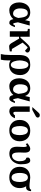

<svg xmlns="http://www.w3.org/2000/svg" viewBox="1833 -2607 994 4700"><g transform="rotate(90 2330.0 -257.0)"><path d="M602.1 -126H643.1Q641.6 -120.1 638.7 -110.8Q635.7 -101.6 626 -77.9Q616.2 -54.2 605.7 -35.9Q595.2 -17.6 578.6 -2.7Q562 12.2 544.9 12.2Q501 12.2 479.7 -11.2Q458.5 -34.7 448.2 -86.9Q364.3 12.2 229 12.2Q190.4 12.2 158.2 -2Q126 -16.1 104.2 -39.8Q82.5 -63.5 67.6 -94.7Q52.7 -126 45.9 -159.7Q39.1 -193.4 39.1 -228Q39.1 -280.8 53.2 -328.1Q67.4 -375.5 95.5 -414.8Q123.5 -454.1 170.9 -477.1Q218.3 -500 279.8 -500Q424.8 -500 473.1 -373L499 -487.8H605L525.9 -198.2Q527.8 -188.5 530.5 -175.3Q533.2 -162.1 534.7 -154.1Q536.1 -146 538.3 -135.7Q540.5 -125.5 542.2 -119.4Q543.9 -113.3 545.9 -106.4Q547.9 -99.6 549.8 -95.7Q551.8 -91.8 554.2 -88.4Q556.6 -85 559.3 -83.5Q562 -82 564.9 -82Q574.7 -82 584 -93Q593.3 -104 597.7 -115.2ZM419.9 -205.1 418 -227.1Q414.6 -258.8 411.1 -281.7Q407.7 -304.7 401.9 -331.1Q396 -357.4 387.2 -375.5Q378.4 -393.6 366.5 -408.9Q354.5 -424.3 337.2 -432.1Q319.8 -439.9 297.9 -439.9Q186 -439.9 186 -245.1Q186 -200.7 199.5 -164.1Q212.9 -127.4 241.7 -103.8Q270.5 -80.1 310.1 -80.1Q353.5 -80.1 377 -109.6Q400.4 -139.2 419.9 -205.1Z M1237.8 -46.9V0Q1164.6 16.1 1112.8 16.1Q1071.3 16.1 1035.6 -41L925.8 -226.1H878.9V0H745.6V-415Q745.6 -424.3 739.3 -430.7Q732.9 -437 723.6 -438L686.5 -440.9V-487.8H878.9V-259.8H900.9L1024.9 -397.9Q1029.8 -402.8 1047.4 -420.9Q1064.9 -439 1071.5 -445.1Q1078.1 -451.2 1093.8 -464.4Q1109.4 -477.5 1119.9 -482.4Q1130.4 -487.3 1145.8 -492.2Q1161.1 -497.1 1176.8 -497.1Q1209 -497.1 1237.3 -479Q1265.6 -460.9 1265.6 -429.2Q1265.6 -411.1 1252.2 -396Q1238.8 -380.9 1218.8 -373L1147 -439Q1123.5 -427.2 1092.8 -392.1L1022.9 -314L1178.7 -51.8Z M1567.9 -500Q1620.1 -500 1665.8 -482.9Q1711.4 -465.8 1745.1 -434.8Q1778.8 -403.8 1798.3 -357.9Q1817.9 -312 1817.9 -256.8Q1817.9 -129.4 1752.4 -56.6Q1687 16.1 1572.8 16.1Q1513.7 16.1 1458.5 -19V60.1Q1458.5 150.4 1440.4 220.2H1303.7Q1325.7 132.3 1325.7 -2V-189Q1325.7 -220.2 1326.4 -242.9Q1327.1 -265.6 1330.1 -293.7Q1333 -321.8 1337.9 -342.3Q1342.8 -362.8 1351.6 -385.5Q1360.4 -408.2 1372.8 -424.1Q1385.3 -439.9 1403.6 -455.3Q1421.9 -470.7 1445.3 -479.7Q1468.8 -488.8 1499.8 -494.4Q1530.8 -500 1567.9 -500ZM1667.5 -231Q1667.5 -456.1 1561.5 -456.1Q1534.2 -456.1 1512.9 -432.9Q1491.7 -409.7 1480.5 -374.8Q1469.2 -339.8 1463.9 -305.7Q1458.5 -271.5 1458.5 -242.2Q1458.5 -210 1464.6 -174.3Q1470.7 -138.7 1482.4 -104.2Q1494.1 -69.8 1515.9 -47.4Q1537.6 -24.9 1565.4 -24.9Q1590.8 -24.9 1610.1 -40.3Q1629.4 -55.7 1639.9 -77.9Q1650.4 -100.1 1657 -129.9Q1663.6 -159.7 1665.5 -183.3Q1667.5 -207 1667.5 -231Z M2459.5 -126H2500.5Q2499 -120.1 2496.1 -110.8Q2493.2 -101.6 2483.4 -77.9Q2473.6 -54.2 2463.1 -35.9Q2452.6 -17.6 2436 -2.7Q2419.4 12.2 2402.3 12.2Q2358.4 12.2 2337.2 -11.2Q2315.9 -34.7 2305.7 -86.9Q2221.7 12.2 2086.4 12.2Q2047.9 12.2 2015.6 -2Q1983.4 -16.1 1961.7 -39.8Q1939.9 -63.5 1925 -94.7Q1910.2 -126 1903.3 -159.7Q1896.5 -193.4 1896.5 -228Q1896.5 -280.8 1910.6 -328.1Q1924.8 -375.5 1952.9 -414.8Q1981 -454.1 2028.3 -477.1Q2075.7 -500 2137.2 -500Q2282.2 -500 2330.6 -373L2356.4 -487.8H2462.4L2383.3 -198.2Q2385.3 -188.5 2387.9 -175.3Q2390.6 -162.1 2392.1 -154.1Q2393.6 -146 2395.8 -135.7Q2397.9 -125.5 2399.7 -119.4Q2401.4 -113.3 2403.3 -106.4Q2405.3 -99.6 2407.2 -95.7Q2409.2 -91.8 2411.6 -88.4Q2414.1 -85 2416.7 -83.5Q2419.4 -82 2422.4 -82Q2432.1 -82 2441.4 -93Q2450.7 -104 2455.1 -115.2ZM2277.3 -205.1 2275.4 -227.1Q2272 -258.8 2268.6 -281.7Q2265.1 -304.7 2259.3 -331.1Q2253.4 -357.4 2244.6 -375.5Q2235.8 -393.6 2223.9 -408.9Q2211.9 -424.3 2194.6 -432.1Q2177.2 -439.9 2155.3 -439.9Q2043.5 -439.9 2043.5 -245.1Q2043.5 -200.7 2056.9 -164.1Q2070.3 -127.4 2099.1 -103.8Q2127.9 -80.1 2167.5 -80.1Q2210.9 -80.1 2234.4 -109.6Q2257.8 -139.2 2277.3 -205.1Z M2874 -126Q2861.3 -89.4 2840.3 -61.5Q2819.3 -33.7 2795.9 -18.3Q2772.5 -2.9 2750 4.6Q2727.5 12.2 2707 12.2Q2683.6 12.2 2663.1 5.9Q2642.6 -0.5 2624 -14.9Q2605.5 -29.3 2594.7 -57.1Q2584 -85 2584 -123V-487.8H2717.3V-133.8Q2717.3 -86.9 2747.1 -86.9Q2782.2 -86.9 2801.3 -126ZM2858.4 -681.2Q2858.4 -670.9 2850.3 -658Q2842.3 -645 2832 -639.2L2669.9 -550.8H2600.1L2737.3 -702.1Q2754.4 -720.7 2767.3 -727.3Q2780.3 -733.9 2800.3 -733.9Q2830.1 -733.9 2844.2 -718Q2858.4 -702.1 2858.4 -681.2Z M3438 -241.2Q3438 -127.9 3366.7 -57.9Q3295.4 12.2 3172.9 12.2Q3057.6 12.2 2986.8 -56.4Q2916 -125 2916 -242.2Q2916 -362.8 2988.5 -431.4Q3061 -500 3179.7 -500Q3301.3 -500 3369.6 -428.7Q3438 -357.4 3438 -241.2ZM3287.6 -242.2Q3287.6 -277.8 3282.7 -310.1Q3277.8 -342.3 3266.4 -373.8Q3254.9 -405.3 3231.7 -424.1Q3208.5 -442.9 3175.8 -442.9Q3149.9 -442.9 3129.9 -430.4Q3109.9 -418 3098.1 -398.7Q3086.4 -379.4 3078.9 -352.3Q3071.3 -325.2 3068.6 -299.8Q3065.9 -274.4 3065.9 -246.1Q3065.9 -209.5 3070.6 -177.5Q3075.2 -145.5 3086.4 -113.5Q3097.7 -81.5 3120.6 -62.7Q3143.6 -43.9 3176.8 -43.9Q3209 -43.9 3231.9 -61.8Q3254.9 -79.6 3266.4 -110.4Q3277.8 -141.1 3282.7 -173.1Q3287.6 -205.1 3287.6 -242.2Z M3912.1 -500Q4001.5 -500 4001.5 -267.1Q4001.5 -214.8 3982.7 -164.6Q3963.9 -114.3 3931.2 -75.2Q3898.4 -36.1 3850.1 -12.5Q3801.8 11.2 3747.1 11.2Q3703.6 11.2 3671.6 0.7Q3639.6 -9.8 3620.6 -26.6Q3601.6 -43.5 3590.3 -69.1Q3579.1 -94.7 3575.2 -120.1Q3571.3 -145.5 3571.3 -178.2Q3571.3 -204.6 3574.7 -255.9Q3578.1 -307.1 3578.1 -328.1Q3578.1 -417 3554.2 -417Q3544.4 -417 3527.3 -404.5Q3510.3 -392.1 3506.3 -391.1L3486.3 -430.2Q3516.6 -456.5 3554.4 -478.3Q3592.3 -500 3618.2 -500Q3643.1 -500 3661.4 -491.9Q3679.7 -483.9 3689.9 -471.2Q3700.2 -458.5 3706.3 -438.5Q3712.4 -418.5 3714.4 -399.2Q3716.3 -379.9 3716.3 -354Q3716.3 -343.3 3713.9 -297.6Q3711.4 -252 3711.4 -222.2Q3711.4 -54.2 3791.5 -54.2Q3822.8 -54.2 3849.4 -71Q3876 -87.9 3892.6 -114.3Q3909.2 -140.6 3918.2 -170.7Q3927.2 -200.7 3927.2 -229Q3927.2 -394.5 3844.2 -402.8Q3836.4 -418.9 3836.4 -446.8Q3836.4 -468.3 3856.4 -484.1Q3876.5 -500 3912.1 -500Z M4660.2 -521Q4654.8 -474.6 4646.5 -453.1Q4624.5 -399.4 4573.2 -398.9Q4548.8 -398.9 4539.1 -400.9Q4584.5 -333 4584.5 -241.2Q4584.5 -128.4 4513.7 -58.1Q4442.9 12.2 4320.3 12.2Q4205.1 12.2 4134.3 -56.4Q4063.5 -125 4063.5 -242.2Q4063.5 -362.8 4136 -431.4Q4208.5 -500 4327.1 -500Q4358.4 -500 4418.9 -491Q4479.5 -481.9 4527.3 -481.9Q4618.2 -481.9 4622.1 -521ZM4435.1 -242.2Q4435.1 -277.8 4430.2 -310.1Q4425.3 -342.3 4413.8 -373.8Q4402.3 -405.3 4379.2 -424.1Q4356 -442.9 4323.2 -442.9Q4297.4 -442.9 4277.3 -430.4Q4257.3 -418 4245.6 -398.7Q4233.9 -379.4 4226.3 -352.3Q4218.8 -325.2 4216.1 -299.8Q4213.4 -274.4 4213.4 -246.1Q4213.4 -217.8 4215.8 -192.1Q4218.3 -166.5 4225.8 -138.4Q4233.4 -110.4 4245.1 -90.3Q4256.8 -70.3 4277.1 -57.1Q4297.4 -43.9 4324.2 -43.9Q4356.4 -43.9 4379.4 -62Q4402.3 -80.1 4413.8 -110.8Q4425.3 -141.6 4430.2 -173.6Q4435.1 -205.6 4435.1 -242.2Z"/></g></svg>

Font: Veleka
Style: Bold
Weight: 700
Designer: Stefan Peev, Context Ltd, 2016; SIL International, 1997-2014.
Foundry: Stefan Peev, Context Ltd, 2016
Version: Version 1.000